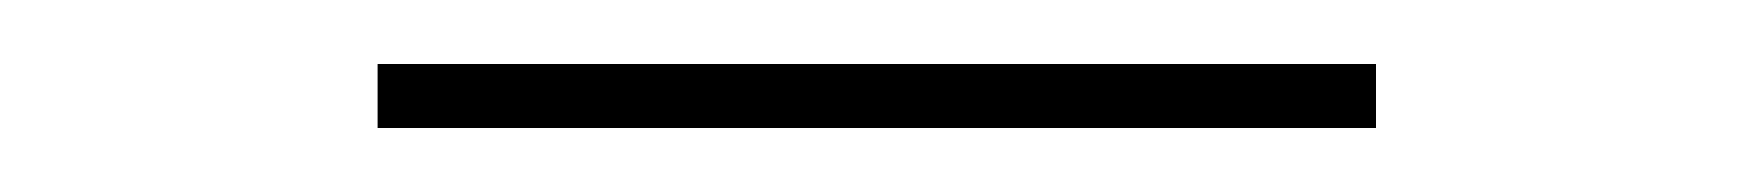

<svg xmlns="http://www.w3.org/2000/svg" viewBox="-20 -286 548 60"><path d="M98 -266V-246H410V-266Z"/></svg>

Font: Sprat Extended Thin
Style: Regular
Weight: 100
Width: 9
Designer: Ethan Nakache
Foundry: Collletttivo
Version: Version 2.000;Glyphs 3.2 (3217)